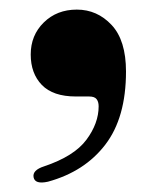

<svg xmlns="http://www.w3.org/2000/svg" viewBox="-20 -197 316 400"><path d="M138 4Q90.5 4 67.2 -20Q44 -44 44 -83.5Q44 -123.5 71.2 -150.2Q98.5 -177 140 -177Q182.5 -177 212.5 -145Q242.5 -113 242.5 -48Q242.5 48 199.5 104.2Q156.5 160.5 80 181.5Q53 187.5 50 172.5Q47 157.5 72 149.5Q134.5 128.5 160 94.2Q185.5 60 185.5 24.5Q185.5 15 181.2 9.5Q177 4 165.5 4Z"/></svg>

Font: Fraunces 72pt S000
Style: Bold
Weight: 700
Version: Version 1.000; ttfautohint (v1.8.3)